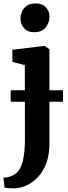

<svg xmlns="http://www.w3.org/2000/svg" viewBox="-28 -830 390 1094"><path d="M59 243Q48.5 243 35.8 242.8Q23 242.5 12.5 241.5Q2 240.5 -2 239L-8.5 182Q-1.5 182 12.8 180Q27 178 43 170.5Q69.5 159.5 85 131.8Q100.5 104 107.2 61.2Q114 18.5 114 -37.5L113.5 -458.5L42.5 -477.5V-546.5L224 -568.5H226L253.5 -549V-8.5Q253.5 53.5 235.8 100.2Q218 147 188.8 178.2Q159.5 209.5 125.2 225.5Q91 241.5 59 243ZM166.5 -646.5Q128.5 -646.5 108.5 -670Q88.5 -693.5 88.5 -723Q88.5 -758.5 110.2 -784.5Q132 -810.5 175 -810.5H176Q214 -810.5 234 -787.8Q254 -765 254 -736Q254 -700.5 232.2 -673.5Q210.5 -646.5 167.5 -646.5ZM331 -315.5V-250.5H33V-315.5Z"/></svg>

Font: Merriweather Light 18pt
Style: Bold
Weight: 700
Version: Version 2.100